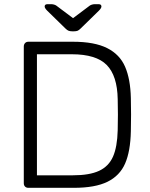

<svg xmlns="http://www.w3.org/2000/svg" viewBox="-20 -900 717 920"><path d="M116 0Q106 0 100 -6Q94 -12 94 -22V-677Q94 -687 100 -693.5Q106 -700 116 -700H329Q433 -700 493.5 -669.5Q554 -639 579.5 -580Q605 -521 607 -430Q608 -400 608 -351Q608 -301 607 -271Q605 -175 579.5 -116.5Q554 -58 495 -29Q436 0 334 0ZM329 -60Q409 -60 455 -81.5Q501 -103 521.5 -149.5Q542 -196 544 -276Q545 -306 545 -351Q545 -395 544 -425Q542 -537 491.5 -588.5Q441 -640 324 -640H157V-60ZM325 -750Q316 -750 309 -752.5Q302 -755 293 -764L206 -849Q194 -861 194 -869Q194 -880 208 -880H225Q232 -880 239 -878Q246 -876 250 -873L330 -813L410 -873Q414 -876 421 -878Q428 -880 435 -880H452Q466 -880 466 -869Q466 -861 454 -849L367 -764Q358 -755 351.5 -752.5Q345 -750 335 -750Z"/></svg>

Font: Rubik AZ
Style: Regular
Weight: 300
Designer: Hubert and Fischer
Foundry: Hubert & Fischer
Version: Version 2.000